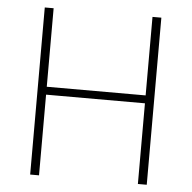

<svg xmlns="http://www.w3.org/2000/svg" viewBox="-51 -749 798 799"><g transform="rotate(5 348.0 -349.0)"><path d="M554 0V-337H141V0H104V-698H141V-370H554V-698H591V0Z"/></g></svg>

Font: IBM Plex Sans ExtraLight
Style: Regular
Weight: 250
Designer: Mike Abbink, Paul van der Laan, Pieter van Rosmalen
Foundry: Bold Monday
Version: Version 3.201